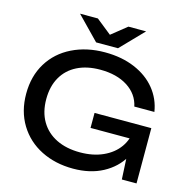

<svg xmlns="http://www.w3.org/2000/svg" viewBox="-135 -1093 1216 1238"><g transform="rotate(15 473.0 -474.5)"><path d="M461 14Q342 14 247.5 -33.5Q153 -81 99 -169.5Q45 -258 45 -375Q45 -493 99 -581Q153 -669 249.5 -716.5Q346 -764 468 -764Q580 -764 667.5 -727Q755 -690 808 -624.5Q861 -559 874 -475H740Q723 -555 650.5 -601.5Q578 -648 467 -648Q379 -648 314 -615.5Q249 -583 214 -521.5Q179 -460 179 -375Q179 -289 215.5 -227Q252 -165 319 -132Q386 -99 477 -99Q564 -99 630.5 -129Q697 -159 735 -212.5Q773 -266 776 -337L835 -326Q833 -231 788 -153.5Q743 -76 659 -31Q575 14 461 14ZM503 -369H882V0H784L768 -311L799 -269H503ZM395 -811 247 -963H366L496 -859H440L570 -963H688L541 -811Z"/></g></svg>

Font: Unbounded Variable
Style: Regular
Weight: 400
Designer: Luke Prowse, Jean-Baptiste Morizot, Fátima Lázaro, Florian Runge
Foundry: NaN
Version: Version 1.600;FEAKit 1.0